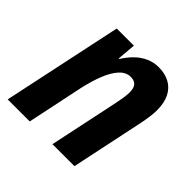

<svg xmlns="http://www.w3.org/2000/svg" viewBox="-148 -690 823 823"><g transform="rotate(45 264.0 -278.0)"><path d="M5.9 0 121.6 -545.4H225.6L218.3 -460.9H221.7Q239.7 -489.7 261.7 -511Q283.7 -532.2 309.8 -543.9Q335.9 -555.7 366.7 -555.7Q404.3 -555.7 432.6 -540.5Q460.9 -525.4 476.3 -495.1Q491.7 -464.8 491.7 -418.9Q491.7 -400.9 488.5 -378.2Q485.4 -355.5 480 -329.6L410.6 0H277.3L344.7 -319.3Q348.6 -339.4 351.6 -357.9Q354.5 -376.5 354.5 -391.1Q354.5 -416.5 344 -429Q333.5 -441.4 311 -441.4Q282.7 -441.4 260.5 -417.2Q238.3 -393.1 221.7 -351.3Q205.1 -309.6 193.4 -256.8L139.6 0Z"/></g></svg>

Font: Open Sans SemiCondensed
Style: Bold Italic
Weight: 700
Width: 4
Italic angle: -12°
Designer: Monotype Design Team
Foundry: Monotype Imaging Inc.
Version: Version 3.003